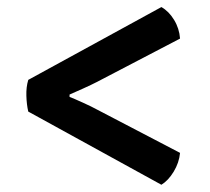

<svg xmlns="http://www.w3.org/2000/svg" viewBox="-20 -578 580 530"><path d="M425.5 -558.5Q446 -547 460.5 -523.2Q475 -499.5 477 -471.5L247 -351.5Q233.5 -344.5 209.2 -333.5Q185 -322.5 172 -317V-310.5Q185 -305.5 209.2 -294.5Q233.5 -283.5 247 -276L477 -156Q474.5 -129 459.5 -104.2Q444.5 -79.5 425.5 -68L58 -270Q53.5 -289.5 52.8 -313.5Q52 -337.5 58 -357.5Z"/></svg>

Font: Signika Negative Light Medium
Style: Regular
Weight: 500
Version: Version 2.001